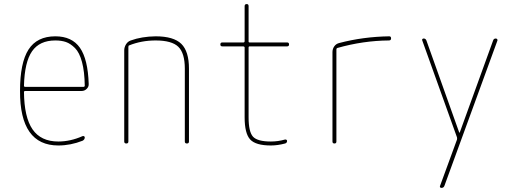

<svg xmlns="http://www.w3.org/2000/svg" viewBox="-20 -710 2540 950"><path d="M253.9 -509.8Q175.8 -509.8 138.7 -456.5Q101.6 -403.3 98.6 -286.1Q98.6 -280.3 104.5 -280.3H393.6Q398.4 -280.3 399.4 -285.2Q398.4 -356.4 385.7 -403.3Q373 -450.2 351.1 -472.2Q329.1 -494.1 306.6 -502Q284.2 -509.8 253.9 -509.8ZM268.6 9.8Q78.1 9.8 79.1 -259.8Q79.1 -399.4 121.1 -464.8Q163.1 -530.3 253.9 -530.3Q335.9 -530.3 375.5 -473.6Q415 -417 418.9 -294.9Q419.9 -281.2 409.2 -270.5Q398.4 -259.8 383.8 -259.8H104.5Q99.6 -259.8 98.6 -255.9Q99.6 -129.9 141.1 -69.8Q182.6 -9.8 268.6 -9.8Q328.1 -9.8 387.7 -36.1Q391.6 -38.1 395.5 -36.1Q399.4 -34.2 399.4 -30.3Q399.4 -19.5 388.7 -13.7Q329.1 9.8 268.6 9.8Z M594.7 -9.8V-460.9Q594.7 -476.6 603.5 -490.7Q612.3 -504.9 627 -509.8Q680.7 -529.3 750 -530.3Q838.9 -530.3 877 -493.2Q915 -456.1 915 -370.1V-9.8Q915 0 904.8 0Q894.5 0 894.5 -9.8V-370.1Q894.5 -447.3 862.3 -478.5Q830.1 -509.8 750 -509.8Q679.7 -509.8 619.1 -485.4Q615.2 -484.4 615.2 -477.5V-9.8Q615.2 0 605 0Q594.7 0 594.7 -9.8Z M1080.1 -480.5Q1070.3 -480.5 1070.3 -490.2Q1070.3 -500 1080.1 -500H1184.6Q1189.5 -500 1190.4 -504.9V-679.7Q1190.4 -689.5 1200.2 -689.9Q1210 -690.4 1210 -679.7V-504.9Q1210 -500 1214.8 -500H1400.4Q1410.2 -500 1410.2 -490.2Q1410.2 -480.5 1400.4 -480.5H1214.8Q1210 -480.5 1210 -474.6V-129.9Q1210 -57.6 1231.9 -33.7Q1253.9 -9.8 1320.3 -9.8Q1355.5 -9.8 1389.6 -19.5Q1393.6 -20.5 1397 -18.6Q1400.4 -16.6 1400.4 -12.7Q1400.4 -2.9 1390.6 0Q1353.5 9.8 1320.3 9.8Q1245.1 9.8 1217.8 -20Q1190.4 -49.8 1190.4 -129.9V-474.6Q1190.4 -479.5 1184.6 -480.5Z M1625 -9.8V-452.1Q1625 -467.8 1633.8 -480.5Q1642.6 -493.2 1658.2 -497.1Q1776.4 -528.3 1906.2 -530.3Q1915 -530.3 1915 -520Q1915 -509.8 1904.3 -509.8Q1776.4 -508.8 1649.4 -472.7Q1645.5 -471.7 1644.5 -466.8V-9.8Q1644.5 0 1634.8 0Q1625 0 1625 -9.8Z M2241.2 -30.3 2069.3 -509.8Q2067.4 -513.7 2069.8 -516.6Q2072.3 -519.5 2076.2 -519.5Q2085.9 -519.5 2089.8 -509.8L2252 -54.7Q2252 -53.7 2253.9 -53.7Q2254.9 -53.7 2254.9 -54.7L2419.9 -509.8Q2422.9 -519.5 2433.6 -519.5Q2436.5 -519.5 2439.5 -516.6Q2442.4 -513.7 2441.4 -509.8L2178.7 210Q2174.8 219.7 2164.1 219.7Q2160.2 219.7 2157.7 216.8Q2155.3 213.9 2157.2 210L2241.2 -19.5Q2242.2 -25.4 2241.2 -30.3Z"/></svg>

Font: Rounded-X Mgen+ 1mn thin
Style: Regular
Weight: 100
Designer: [Source Han Sans]
Ryoko NISHIZUKA  (kana & ideographs); Paul D. Hunt (Latin, Greek & Cyrillic); Wenlong ZHANG  (bopomofo
Version: Version 1.059.20150602